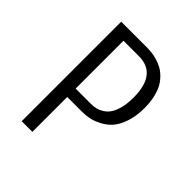

<svg xmlns="http://www.w3.org/2000/svg" viewBox="-192 -827 955 955"><g transform="rotate(45 285.0 -350.0)"><path d="M113 0V-700H293Q310 -700 326.8 -698.2Q343.5 -696.5 364.5 -690.5Q385.5 -684.5 403.8 -675Q422 -665.5 440 -648.2Q458 -631 470.8 -608.5Q483.5 -586 491.2 -552.5Q499 -519 499 -478Q499 -421 484 -377.2Q469 -333.5 447 -309.2Q425 -285 395.5 -270Q366 -255 341.8 -250.2Q317.5 -245.5 293 -245.5H188V0ZM188 -304.5H296.5Q315.5 -304.5 331.8 -308.5Q348 -312.5 365.5 -323.8Q383 -335 395.2 -353.5Q407.5 -372 415.5 -403.5Q423.5 -435 423.5 -476.5Q423.5 -641 296.5 -641H188Z"/></g></svg>

Font: League Mono Narrow Light
Style: Regular
Weight: 300
Width: 3
Designer: Tyler Finck
Foundry: The League of Moveable Type / Tyler Finck
Version: Version 2.210